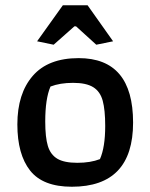

<svg xmlns="http://www.w3.org/2000/svg" viewBox="-20 -702 572 730"><path d="M121 -545 219 -682H313L410 -545L346 -532L269 -602H263L184 -532ZM46 -229Q46 -346 104.5 -413.5Q163 -481 279 -481Q486 -481 486 -236Q486 8 253 8Q143 8 94.5 -53.5Q46 -115 46 -229ZM360 -97Q380 -142 380 -223Q380 -284 370.5 -319Q361 -354 334.5 -370.5Q308 -387 258 -387Q208 -387 172 -373Q152 -327 152 -240Q152 -180 162 -147Q172 -114 198 -98.5Q224 -83 274 -83Q324 -83 360 -97Z"/></svg>

Font: Athiti SemiBold
Style: Regular
Weight: 600
Designer: CadsonDemak Team
Foundry: CadsonDemak
Version: Version 1.032